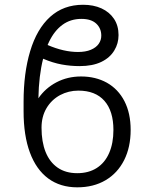

<svg xmlns="http://www.w3.org/2000/svg" viewBox="-20 -780 649 810"><path d="M183.6 -27Q132.8 -64.6 106.2 -136.4Q79.5 -208.1 79.5 -310.4V-350.9Q79.5 -471.9 107.2 -563.9Q135.3 -658 191.6 -709Q247.9 -759.9 330.6 -759.9Q374.3 -759.9 408 -744.7Q442.1 -729 461.1 -700.3Q480.1 -671.5 480.1 -632.1Q480.1 -596.6 462.4 -567.5Q444.2 -536.6 407.3 -518.8Q370.4 -501.1 315.7 -501.1Q277.7 -501.1 240.1 -508Q202.4 -514.9 161.9 -532.3Q143.8 -460.9 142 -365.4Q171.2 -408 218 -432.7Q264.9 -457.4 322.1 -457.4Q383.2 -457.4 430.8 -431.1Q478.7 -404.1 505 -353.2Q531.2 -302.2 531.2 -231.9Q531.2 -159.4 503.9 -104.8Q476.2 -49.7 425.4 -19.7Q374.6 10.3 305.8 10.3Q234.4 10.3 183.6 -27ZM305.8 -49.4Q354 -49.4 388.3 -71.4Q422.6 -93.4 440.5 -134.6Q458.5 -175.8 458.5 -231.9Q458.5 -311.4 420.5 -354.6Q382.5 -397.7 310.7 -397.7Q269.2 -397.7 233.7 -378.9Q197.1 -359 176.1 -323.5Q155.2 -288 155.2 -241.1Q155.2 -181.8 172.4 -138.8Q189.6 -95.9 223.4 -72.6Q257.1 -49.4 305.8 -49.4ZM308.9 -560.7Q341.3 -560.7 363.5 -570.1Q385.7 -579.5 396.5 -595.2Q407.3 -610.8 407.3 -629.6Q407.3 -660.5 386 -680.4Q364.7 -700.3 323.5 -700.3Q277.7 -700.3 243.6 -675.4Q209.5 -650.6 187.1 -604L180.8 -590.2Q248.9 -560.7 308.9 -560.7Z"/></svg>

Font: DeltaSans Light
Style: Regular
Weight: 300
Designer: Rasmus Andersson
Foundry: rsms
Version: Version 3.012